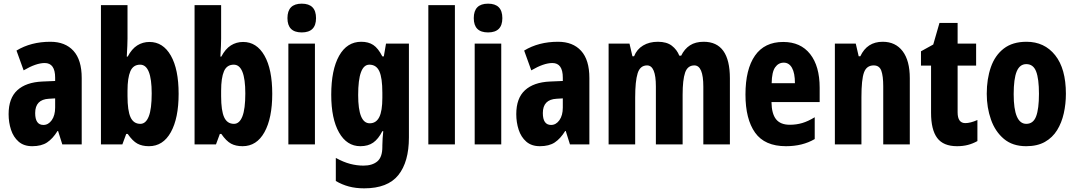

<svg xmlns="http://www.w3.org/2000/svg" viewBox="-20 -788 5873 1048"><path d="M255 -560Q336 -560 381 -510.5Q426 -461 426 -362V0H320L297 -73H294Q268 -31 237 -10.5Q206 10 156 10Q110 10 81.5 -15Q53 -40 40 -80Q27 -120 27 -165Q27 -252 74.5 -295.5Q122 -339 211 -343L281 -346V-364Q281 -444 224 -444Q177 -444 109 -404L70 -512Q149 -560 255 -560ZM247 -249Q172 -245 172 -171Q172 -106 217 -106Q244 -106 262.5 -132Q281 -158 281 -201V-251Z M676 -578Q676 -547 672 -479H677Q699 -521 729 -540Q759 -559 796 -559Q870 -559 912.5 -484.5Q955 -410 955 -276Q955 -143 912.5 -66.5Q870 10 793 10Q756 10 730 -4Q704 -18 677 -57H669L648 0H531V-760H676ZM745 -435Q707 -435 691.5 -399Q676 -363 676 -293V-263Q676 -184 692.5 -148Q709 -112 746 -112Q776 -112 792 -152.5Q808 -193 808 -278Q808 -435 745 -435Z M1187 -578Q1187 -547 1183 -479H1188Q1210 -521 1240 -540Q1270 -559 1307 -559Q1381 -559 1423.5 -484.5Q1466 -410 1466 -276Q1466 -143 1423.5 -66.5Q1381 10 1304 10Q1267 10 1241 -4Q1215 -18 1188 -57H1180L1159 0H1042V-760H1187ZM1256 -435Q1218 -435 1202.5 -399Q1187 -363 1187 -293V-263Q1187 -184 1203.5 -148Q1220 -112 1257 -112Q1287 -112 1303 -152.5Q1319 -193 1319 -278Q1319 -435 1256 -435Z M1627 -768Q1705 -768 1705 -689Q1705 -611 1627 -611Q1549 -611 1549 -689Q1549 -768 1627 -768ZM1699 -550V0H1554V-550Z M1952 -560Q1991 -560 2017.5 -542.5Q2044 -525 2067 -480H2075L2087 -550H2212V-38Q2212 96 2154 168Q2096 240 1968 240Q1922 240 1884.5 230Q1847 220 1813 200V74Q1855 97 1891.5 106.5Q1928 116 1964 116Q2012 116 2039.5 93Q2067 70 2067 14V6Q2067 -10 2068.5 -32.5Q2070 -55 2072 -72H2067Q2045 -29 2017 -9.5Q1989 10 1947 10Q1873 10 1830.5 -65Q1788 -140 1788 -271Q1788 -407 1831 -483.5Q1874 -560 1952 -560ZM1996 -435Q1935 -435 1935 -269Q1935 -115 1998 -115Q2033 -115 2050 -148.5Q2067 -182 2067 -254V-282Q2067 -363 2050.5 -399Q2034 -435 1996 -435Z M2463 0H2318V-760H2463Z M2644 -768Q2722 -768 2722 -689Q2722 -611 2644 -611Q2566 -611 2566 -689Q2566 -768 2644 -768ZM2716 -550V0H2571V-550Z M3026 -560Q3107 -560 3152 -510.5Q3197 -461 3197 -362V0H3091L3068 -73H3065Q3039 -31 3008 -10.5Q2977 10 2927 10Q2881 10 2852.5 -15Q2824 -40 2811 -80Q2798 -120 2798 -165Q2798 -252 2845.5 -295.5Q2893 -339 2982 -343L3052 -346V-364Q3052 -444 2995 -444Q2948 -444 2880 -404L2841 -512Q2920 -560 3026 -560ZM3018 -249Q2943 -245 2943 -171Q2943 -106 2988 -106Q3015 -106 3033.5 -132Q3052 -158 3052 -201V-251Z M3821 -560Q3964 -560 3964 -360V0H3819V-315Q3819 -431 3770 -431Q3733 -431 3719.5 -391.5Q3706 -352 3706 -271V0H3560V-316Q3560 -431 3512 -431Q3474 -431 3460.5 -388Q3447 -345 3447 -255V0H3302V-550H3416L3432 -481H3441Q3456 -519 3490 -539.5Q3524 -560 3571 -560Q3619 -560 3647 -538.5Q3675 -517 3688 -484H3698Q3716 -521 3746 -540.5Q3776 -560 3821 -560Z M4255 -559Q4350 -559 4402 -493Q4454 -427 4454 -309V-231H4191Q4192 -167 4216 -137Q4240 -107 4291 -107Q4327 -107 4359 -116.5Q4391 -126 4427 -148V-29Q4361 10 4270 10Q4154 10 4101.5 -64Q4049 -138 4049 -272Q4049 -410 4101 -484.5Q4153 -559 4255 -559ZM4258 -446Q4229 -446 4211 -420.5Q4193 -395 4192 -334H4319Q4319 -389 4303 -417.5Q4287 -446 4258 -446Z M4798 -560Q4868 -560 4907 -508.5Q4946 -457 4946 -361V0H4801V-317Q4801 -373 4790.5 -402Q4780 -431 4749 -431Q4710 -431 4696 -392.5Q4682 -354 4682 -258V0H4537V-550H4651L4667 -481H4676Q4713 -560 4798 -560Z M5249 -116Q5277 -116 5315 -133V-18Q5290 -4 5263 3Q5236 10 5204 10Q5129 10 5095.5 -35Q5062 -80 5062 -172V-430H5007V-508L5074 -545L5108 -663H5207V-550H5308V-430H5207V-175Q5207 -116 5249 -116Z M5798 -276Q5798 -221 5786.5 -169.5Q5775 -118 5750 -77.5Q5725 -37 5683.5 -13.5Q5642 10 5581 10Q5507 10 5459.5 -30Q5412 -70 5389 -135.5Q5366 -201 5366 -276Q5366 -357 5388.5 -421.5Q5411 -486 5459 -523Q5507 -560 5583 -560Q5681 -560 5739.5 -486.5Q5798 -413 5798 -276ZM5513 -274Q5513 -112 5582 -112Q5620 -112 5635.5 -153Q5651 -194 5651 -276Q5651 -358 5635.5 -398Q5620 -438 5582 -438Q5546 -438 5529.5 -398Q5513 -358 5513 -274Z"/></svg>

Font: Noto Sans Ethiopic ExtraCondensed ExtraBold
Style: Regular
Weight: 800
Width: 2
Designer: Monotype Design Team
Foundry: Monotype Imaging Inc.
Version: Version 2.102; ttfautohint (v1.8.4.7-5d5b)